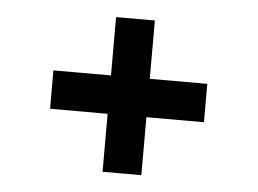

<svg xmlns="http://www.w3.org/2000/svg" viewBox="-37 -459 640 477"><g transform="rotate(5 282.5 -220.0)"><path d="M234.4 -27.3V-171.9H90.8V-267.6H234.4V-413.1H331.1V-267.6H474.6V-171.9H331.1V-27.3Z"/></g></svg>

Font: Padauk
Style: Bold
Weight: 700
Designer: Debbi Hosken, Becca Hirsbrunner Spalinger
Foundry: SIL International
Version: Version 5.003